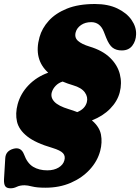

<svg xmlns="http://www.w3.org/2000/svg" viewBox="-34 -736 717 984"><path d="M199 226Q155.5 226 131 219.8Q106.5 213.5 92 213.5Q68.5 213.5 52.5 221.2Q36.5 229 20.5 229Q0 229 -7.2 218.2Q-14.5 207.5 -13.5 183L-7 74Q-4.5 37.5 34.5 26.5Q73.5 15.5 89 55Q105.5 100.5 135.8 118.8Q166 137 208.5 137Q242.5 137 266.2 122.8Q290 108.5 296 85.5Q302 63.5 288.8 49Q275.5 34.5 234.5 22Q148.5 -3 105.8 -36.8Q63 -70.5 53.2 -112.2Q43.5 -154 56.5 -202Q71.5 -257 112.5 -299.5Q153.5 -342 213 -363.5Q137 -432.5 168.5 -545.5Q181 -591 215.8 -629.5Q250.5 -668 309.2 -691.8Q368 -715.5 452.5 -715.5Q520 -715.5 567.8 -692.5Q615.5 -669.5 640.2 -633.8Q665 -598 663.5 -559.5Q662.5 -526 644 -501.8Q625.5 -477.5 590 -477.5Q562 -477.5 543.5 -491.2Q525 -505 510 -543L498 -573.5Q478.5 -622.5 433.5 -622.5Q403 -622.5 381.5 -607.8Q360 -593 354 -571Q346.5 -543.5 365.8 -526.5Q385 -509.5 424.5 -497.5Q491.5 -477.5 530 -440Q568.5 -402.5 580.2 -356Q592 -309.5 579.5 -262Q567.5 -216.5 530.5 -178.8Q493.5 -141 437 -119Q476 -86 483.5 -46Q491 -6 479.5 37.5Q465.5 90 426.2 132.8Q387 175.5 329 200.8Q271 226 199 226ZM318.5 -176.5Q342 -169.5 362 -161.5Q401.5 -177.5 411 -212Q418 -238.5 400.8 -262.5Q383.5 -286.5 340.5 -299Q311.5 -307.5 287 -318Q266 -311.5 251.5 -296.5Q237 -281.5 231.5 -263Q224 -236.5 244.8 -214.5Q265.5 -192.5 318.5 -176.5Z"/></svg>

Font: Fraunces 9pt S100 Black
Style: Italic
Weight: 900
Italic angle: -16°
Version: Version 1.000; ttfautohint (v1.8.3)